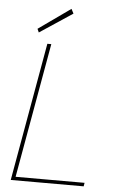

<svg xmlns="http://www.w3.org/2000/svg" viewBox="-59 -927 599 968"><g transform="rotate(5 240.0 -443.0)"><path d="M33 0 157 -700H177L56 -18H405L402 0ZM109 -753 101 -771 263 -886 275 -863Z"/></g></svg>

Font: DM Sans 11pt Thin
Style: Italic
Weight: 250
Italic angle: -10°
Version: Version 4.004;gftools[0.9.30]